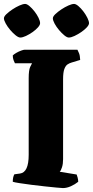

<svg xmlns="http://www.w3.org/2000/svg" viewBox="-22 -957 473 977"><path d="M298 0Q291 0 266 -2.5Q241 -5 207 -8.5Q173 -12 138.5 -16.5Q104 -21 78 -25Q52 -29 43 -32Q43 -56 51 -70L80 -74Q124 -80 124 -169V-559Q124 -600 131.5 -616Q139 -632 141 -635H54Q51 -640 47 -651Q43 -662 43 -675Q49 -681 61 -688Q73 -695 85.5 -699.5Q98 -704 103 -704H372Q375 -698 380 -686.5Q385 -675 386 -652L343 -639Q332 -636 322 -629.5Q312 -623 305.5 -606Q299 -589 299 -553V-147Q299 -123 293.5 -106Q288 -89 282 -83L368 -69Q370 -65 373 -53.5Q376 -42 376 -32Q360 -19 339 -9.5Q318 0 298 0ZM328 -766Q319 -766 305.5 -777Q292 -788 278.5 -804Q265 -820 256 -836.5Q247 -853 247 -864Q247 -873 259.5 -885Q272 -897 290 -909Q308 -921 326 -929Q344 -937 355 -937Q364 -937 377 -926Q390 -915 402.5 -898.5Q415 -882 423 -865.5Q431 -849 431 -839Q431 -830 419.5 -817.5Q408 -805 391 -793.5Q374 -782 357 -774Q340 -766 328 -766ZM81 -766Q72 -766 58 -777Q44 -788 30 -804.5Q16 -821 7 -837.5Q-2 -854 -2 -864Q-2 -873 10.5 -885Q23 -897 41 -909Q59 -921 77 -929Q95 -937 106 -937Q115 -937 128 -926Q141 -915 153.5 -899Q166 -883 174 -866.5Q182 -850 182 -839Q182 -830 171 -817.5Q160 -805 143.5 -793.5Q127 -782 110 -774Q93 -766 81 -766Z"/></svg>

Font: Texturina Black
Style: Regular
Weight: 900
Designer: Guillermo Torres Carreño
Foundry: Omnibus-Type
Version: Version 1.002; ttfautohint (v1.8.3)